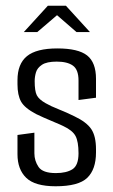

<svg xmlns="http://www.w3.org/2000/svg" viewBox="-20 -644 396 670"><path d="M174 6Q102 6 71.5 -23.5Q41 -53 41 -106V-173L100 -181V-109Q100 -83 114.5 -61.5Q129 -40 175 -40Q212 -40 233 -53.5Q254 -67 254 -109Q254 -150 243.5 -169.5Q233 -189 201 -204Q191 -209 171.5 -217Q152 -225 133 -233.5Q114 -242 106 -246Q66 -267 53.5 -289.5Q41 -312 41 -350V-364Q41 -421 74 -448Q107 -475 180 -475Q253 -475 284 -450.5Q315 -426 315 -369V-303L254 -295V-363Q254 -401 234.5 -415Q215 -429 178 -429Q143 -429 126.5 -418Q110 -407 105.5 -391.5Q101 -376 101 -361Q101 -326 108.5 -311.5Q116 -297 139 -284Q156 -274 185 -262.5Q214 -251 240 -238Q282 -218 298.5 -193.5Q315 -169 315 -123V-112Q315 -53 284.5 -23.5Q254 6 174 6ZM63 -532 147 -624H210L294 -532H247L179 -591L110 -532Z"/></svg>

Font: Smooch Sans Medium
Style: Regular
Weight: 500
Designer: Robert E. Leuschke
Foundry: Robert E. Leuschke
Version: Version 1.010; ttfautohint (v1.8.3)